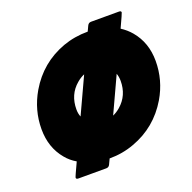

<svg xmlns="http://www.w3.org/2000/svg" viewBox="-147 -944 1157 1155"><g transform="rotate(-20 432.0 -367.0)"><path d="M487 -221Q512 -232 534 -251Q601 -309 601 -402Q601 -428 593 -450ZM301 -283 408 -514Q382 -503 359 -483Q292 -426 292 -331Q292 -304 301 -283ZM340 63H161Q147 63 147 53Q147 48 187 -37Q149 -59 122 -92Q54 -173 54 -291Q54 -413 117 -521Q201 -664 356 -721Q431 -748 516 -748Q524 -765 531.5 -781Q539 -797 555 -797H734Q748 -797 748 -787Q748 -783 708 -697Q744 -674 771 -642Q840 -560 840 -443Q840 -320 777 -213Q692 -70 538 -14Q463 14 379 14L363 48Q356 63 340 63Z"/></g></svg>

Font: YamahaIndonesia935. App Black
Style: Italic
Weight: 900
Italic angle: -10°
Designer: Dalton Maag Ltd
Foundry: Dalton Maag Ltd
Version: Version 1.002; January 01, 2024; Regular/Italic